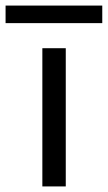

<svg xmlns="http://www.w3.org/2000/svg" viewBox="-105 -669 387 689"><path d="M47 0V-496H131V0ZM-85 -586V-649H262V-586Z"/></svg>

Font: DM Sans 36pt
Style: Regular
Weight: 400
Designer: Colophon Foundry, Jonny Pinhorn
Foundry: Colophon Foundry
Version: Version 4.004;gftools[0.9.30]